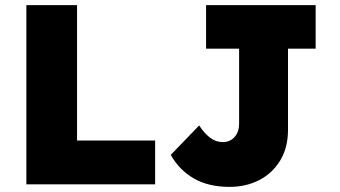

<svg xmlns="http://www.w3.org/2000/svg" viewBox="-20 -720 1329 750"><path d="M83 0V-700H281V-171H586V0ZM877 10Q794 10 737 -23Q680 -56 647 -115L758 -230Q779 -198 801.5 -181.5Q824 -165 850 -165Q879 -165 896.5 -185Q914 -205 914 -237V-530H785V-700H1213V-530H1105V-213Q1105 -143 1074.5 -93Q1044 -43 992.5 -16.5Q941 10 877 10Z"/></svg>

Font: Lexend ExtraBold
Style: Regular
Weight: 800
Designer: Bonnie Shaver-Troup, Thomas Jockin
Foundry: Lexend
Version: Version 1.007; ttfautohint (v1.8.3)